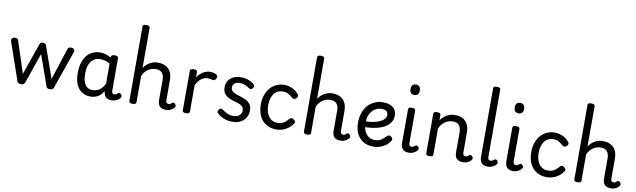

<svg xmlns="http://www.w3.org/2000/svg" viewBox="-49 -1597 7541 2278"><g transform="rotate(10 3721.0 -458.0)"><path d="M229 15Q207 15 197 8Q187 1 182 -11L25 -465Q18 -485 29.5 -500Q41 -515 69 -515Q84 -515 93 -509Q102 -503 106 -489L230 -109L362 -489Q367 -503 376.5 -509Q386 -515 402 -515Q417 -515 427 -509Q437 -503 441 -489L576 -109L699 -489Q704 -503 713 -509Q722 -515 737 -515Q766 -515 777 -501Q788 -487 780 -465L621 -11Q617 1 607 8Q597 15 575 15Q553 15 544.5 7.5Q536 0 532 -11L402 -378L275 -11Q271 0 260.5 7.5Q250 15 229 15Z M1064 17Q1007 17 963 -10.5Q919 -38 894 -94Q869 -150 869 -235Q869 -287 878.5 -331Q888 -375 907 -410Q926 -445 953 -469Q980 -493 1015 -506Q1050 -519 1092 -519Q1124 -519 1158 -508.5Q1192 -498 1222 -481V-486Q1222 -501 1233 -508Q1244 -515 1266 -515Q1288 -515 1298.5 -508.5Q1309 -502 1309 -488V-96Q1309 -83 1313 -74.5Q1317 -66 1324 -62Q1331 -58 1340 -58Q1350 -58 1356.5 -60.5Q1363 -63 1369.5 -68Q1376 -73 1385 -80Q1392 -86 1401 -83.5Q1410 -81 1419 -73Q1428 -63 1429 -52Q1430 -41 1425 -33Q1414 -17 1397 -6Q1380 5 1360.5 11Q1341 17 1321 17Q1298 17 1281 12Q1264 7 1252 -3.5Q1240 -14 1233.5 -29Q1227 -44 1224 -63Q1224 -64 1223 -67.5Q1222 -71 1222 -75Q1199 -38 1172.5 -18Q1146 2 1118 9.5Q1090 17 1064 17ZM957 -239Q957 -184 970 -144.5Q983 -105 1009.5 -84Q1036 -63 1076 -63Q1105 -63 1131.5 -73Q1158 -83 1181 -106Q1204 -129 1222 -166V-408Q1191 -427 1162 -433.5Q1133 -440 1101 -440Q1075 -440 1053 -432Q1031 -424 1013 -408Q995 -392 982.5 -368Q970 -344 963.5 -312Q957 -280 957 -239Z M1974 17Q1948 17 1929 10Q1910 3 1898 -10Q1886 -23 1880.5 -42.5Q1875 -62 1875 -86V-326Q1875 -379 1851.5 -409Q1828 -439 1773 -439Q1752 -439 1730 -433Q1708 -427 1687 -414Q1666 -401 1648 -380Q1630 -359 1616 -328V-11Q1616 2 1605 8.5Q1594 15 1573 15Q1551 15 1540.5 8.5Q1530 2 1530 -11V-909Q1530 -922 1540.5 -928.5Q1551 -935 1573 -935Q1594 -935 1605 -928.5Q1616 -922 1616 -909V-425Q1631 -447 1649 -464Q1667 -481 1688.5 -493.5Q1710 -506 1734.5 -512.5Q1759 -519 1785 -519Q1837 -519 1876.5 -500Q1916 -481 1938.5 -440.5Q1961 -400 1961 -334V-96Q1961 -83 1965 -74.5Q1969 -66 1976.5 -62Q1984 -58 1993 -58Q2004 -58 2011 -61Q2018 -64 2024 -69.5Q2030 -75 2036 -80Q2045 -86 2054.5 -83Q2064 -80 2071 -70Q2080 -60 2081 -50.5Q2082 -41 2075 -31Q2064 -16 2048 -5Q2032 6 2013 11.5Q1994 17 1974 17Z M2216 15Q2195 15 2184.5 8.5Q2174 2 2174 -11V-489Q2174 -502 2184.5 -508.5Q2195 -515 2216 -515Q2238 -515 2249 -508.5Q2260 -502 2260 -489V-425Q2275 -447 2293 -464.5Q2311 -482 2331 -494Q2351 -506 2372.5 -512.5Q2394 -519 2416 -519Q2439 -519 2460.5 -513Q2482 -507 2493 -499Q2504 -491 2507 -481Q2510 -471 2499 -451Q2492 -436 2481 -431Q2470 -426 2454 -430Q2443 -433 2430.5 -436Q2418 -439 2401 -439Q2381 -439 2361.5 -432.5Q2342 -426 2323.5 -412.5Q2305 -399 2289 -378Q2273 -357 2260 -329V-11Q2260 2 2249 8.5Q2238 15 2216 15Z M2769 19Q2729 19 2694 8Q2659 -3 2632 -19.5Q2605 -36 2589 -53Q2582 -61 2582.5 -72.5Q2583 -84 2596 -98Q2607 -109 2616 -111Q2625 -113 2636 -105Q2673 -77 2706.5 -63.5Q2740 -50 2771 -50Q2801 -50 2824 -59.5Q2847 -69 2860.5 -88Q2874 -107 2874 -133Q2874 -165 2855 -182.5Q2836 -200 2806.5 -209.5Q2777 -219 2744 -228.5Q2711 -238 2681.5 -253.5Q2652 -269 2633 -297Q2614 -325 2614 -373Q2614 -415 2635.5 -448Q2657 -481 2695.5 -500Q2734 -519 2784 -519Q2824 -519 2855.5 -510.5Q2887 -502 2910.5 -488.5Q2934 -475 2949 -459Q2960 -448 2958.5 -437.5Q2957 -427 2946 -415Q2935 -402 2924.5 -400.5Q2914 -399 2901 -408Q2873 -428 2845 -439Q2817 -450 2783 -450Q2747 -450 2723.5 -432.5Q2700 -415 2700 -383Q2700 -353 2718.5 -336.5Q2737 -320 2766.5 -309.5Q2796 -299 2829.5 -289Q2863 -279 2892.5 -263Q2922 -247 2940.5 -219.5Q2959 -192 2959 -146Q2959 -103 2938.5 -65Q2918 -27 2876 -4Q2834 19 2769 19Z M3305 19Q3238 19 3185.5 -11Q3133 -41 3103 -100Q3073 -159 3073 -245Q3073 -305 3090.5 -355.5Q3108 -406 3139.5 -442.5Q3171 -479 3214 -499Q3257 -519 3309 -519Q3353 -519 3399.5 -500.5Q3446 -482 3483 -438Q3494 -424 3491.5 -413Q3489 -402 3478 -390Q3465 -377 3453.5 -374Q3442 -371 3430 -381Q3403 -404 3376 -421.5Q3349 -439 3305 -439Q3272 -439 3245 -426Q3218 -413 3199.5 -388Q3181 -363 3171 -328.5Q3161 -294 3161 -250Q3161 -192 3178.5 -149.5Q3196 -107 3228 -84Q3260 -61 3305 -61Q3337 -61 3359.5 -70Q3382 -79 3401 -95.5Q3420 -112 3441 -135Q3452 -146 3464 -145Q3476 -144 3490 -133Q3504 -122 3508 -111.5Q3512 -101 3503 -88Q3476 -49 3442.5 -25.5Q3409 -2 3373.5 8.5Q3338 19 3305 19Z M4077 17Q4051 17 4032 10Q4013 3 4001 -10Q3989 -23 3983.5 -42.5Q3978 -62 3978 -86V-326Q3978 -379 3954.5 -409Q3931 -439 3876 -439Q3855 -439 3833 -433Q3811 -427 3790 -414Q3769 -401 3751 -380Q3733 -359 3719 -328V-11Q3719 2 3708 8.5Q3697 15 3676 15Q3654 15 3643.5 8.5Q3633 2 3633 -11V-909Q3633 -922 3643.5 -928.5Q3654 -935 3676 -935Q3697 -935 3708 -928.5Q3719 -922 3719 -909V-425Q3734 -447 3752 -464Q3770 -481 3791.5 -493.5Q3813 -506 3837.5 -512.5Q3862 -519 3888 -519Q3940 -519 3979.5 -500Q4019 -481 4041.5 -440.5Q4064 -400 4064 -334V-96Q4064 -83 4068 -74.5Q4072 -66 4079.5 -62Q4087 -58 4096 -58Q4107 -58 4114 -61Q4121 -64 4127 -69.5Q4133 -75 4139 -80Q4148 -86 4157.5 -83Q4167 -80 4174 -70Q4183 -60 4184 -50.5Q4185 -41 4178 -31Q4167 -16 4151 -5Q4135 6 4116 11.5Q4097 17 4077 17Z M4476 19Q4397 19 4346 -15Q4295 -49 4270.5 -105Q4246 -161 4246 -228Q4246 -295 4264.5 -348.5Q4283 -402 4317 -440Q4351 -478 4397.5 -498.5Q4444 -519 4499 -519Q4548 -519 4584.5 -504.5Q4621 -490 4641.5 -460.5Q4662 -431 4662 -386Q4662 -348 4645.5 -317Q4629 -286 4599 -262.5Q4569 -239 4528 -223.5Q4487 -208 4436 -200Q4385 -192 4328 -191V-261Q4361 -261 4395.5 -265.5Q4430 -270 4462 -279Q4494 -288 4519 -302.5Q4544 -317 4558.5 -336Q4573 -355 4573 -379Q4573 -411 4551.5 -425Q4530 -439 4494 -439Q4461 -439 4432.5 -426Q4404 -413 4381.5 -387.5Q4359 -362 4346.5 -326Q4334 -290 4334 -244Q4334 -189 4351.5 -148Q4369 -107 4401 -84Q4433 -61 4478 -61Q4508 -61 4529 -68.5Q4550 -76 4568.5 -91.5Q4587 -107 4609 -129Q4624 -144 4636.5 -144Q4649 -144 4663 -133Q4677 -122 4680 -109.5Q4683 -97 4673 -84Q4648 -46 4614 -23.5Q4580 -1 4544.5 9Q4509 19 4476 19Z M4902 17Q4850 17 4826.5 -10Q4803 -37 4803 -86V-489Q4803 -502 4813.5 -508.5Q4824 -515 4845 -515Q4867 -515 4878 -508.5Q4889 -502 4889 -489V-96Q4889 -76 4898 -67Q4907 -58 4920 -58Q4931 -58 4938.5 -61.5Q4946 -65 4952.5 -70Q4959 -75 4967 -81Q4973 -86 4983.5 -82Q4994 -78 5000 -70Q5008 -61 5009 -51Q5010 -41 5004 -33Q4993 -17 4976.5 -6Q4960 5 4940.5 11Q4921 17 4902 17ZM4847 -669Q4819 -669 4804.5 -684.5Q4790 -700 4790 -731Q4790 -763 4804.5 -779Q4819 -795 4847 -795Q4874 -795 4888 -779Q4902 -763 4902 -731Q4903 -700 4888.5 -684.5Q4874 -669 4847 -669Z M5552 17Q5526 17 5507 10Q5488 3 5476 -10Q5464 -23 5458.5 -42.5Q5453 -62 5453 -86V-326Q5453 -361 5442.5 -386.5Q5432 -412 5410 -425.5Q5388 -439 5351 -439Q5329 -439 5307 -433Q5285 -427 5264 -414Q5243 -401 5225 -379Q5207 -357 5193 -325V-11Q5193 2 5182 8.5Q5171 15 5149 15Q5128 15 5117.5 8.5Q5107 2 5107 -11V-489Q5107 -502 5117.5 -508.5Q5128 -515 5149 -515Q5171 -515 5182 -508.5Q5193 -502 5193 -489V-424Q5208 -445 5226 -462.5Q5244 -480 5266 -492.5Q5288 -505 5312 -512Q5336 -519 5363 -519Q5415 -519 5454.5 -500Q5494 -481 5516.5 -440.5Q5539 -400 5539 -334V-96Q5539 -83 5543 -74.5Q5547 -66 5554.5 -62Q5562 -58 5571 -58Q5580 -58 5587.5 -61Q5595 -64 5602 -69.5Q5609 -75 5616 -80Q5624 -86 5634 -82Q5644 -78 5651 -70Q5659 -60 5659.5 -50Q5660 -40 5654 -31Q5643 -16 5626.5 -5Q5610 6 5591 11.5Q5572 17 5552 17Z M5853 17Q5801 17 5777.5 -10Q5754 -37 5754 -86V-909Q5754 -922 5764.5 -928.5Q5775 -935 5796 -935Q5818 -935 5829 -928.5Q5840 -922 5840 -909V-96Q5840 -76 5849 -67Q5858 -58 5871 -58Q5882 -58 5889.5 -61Q5897 -64 5904 -69.5Q5911 -75 5918 -80Q5926 -86 5935 -83.5Q5944 -81 5953 -70Q5958 -63 5960.5 -53Q5963 -43 5958 -35Q5947 -18 5929.5 -6.5Q5912 5 5892 11Q5872 17 5853 17Z M6158 17Q6106 17 6082.5 -10Q6059 -37 6059 -86V-489Q6059 -502 6069.5 -508.5Q6080 -515 6101 -515Q6123 -515 6134 -508.5Q6145 -502 6145 -489V-96Q6145 -76 6154 -67Q6163 -58 6176 -58Q6187 -58 6194.5 -61.5Q6202 -65 6208.5 -70Q6215 -75 6223 -81Q6229 -86 6239.5 -82Q6250 -78 6256 -70Q6264 -61 6265 -51Q6266 -41 6260 -33Q6249 -17 6232.5 -6Q6216 5 6196.5 11Q6177 17 6158 17ZM6103 -669Q6075 -669 6060.5 -684.5Q6046 -700 6046 -731Q6046 -763 6060.5 -779Q6075 -795 6103 -795Q6130 -795 6144 -779Q6158 -763 6158 -731Q6159 -700 6144.5 -684.5Q6130 -669 6103 -669Z M6563 19Q6496 19 6443.5 -11Q6391 -41 6361 -100Q6331 -159 6331 -245Q6331 -305 6348.5 -355.5Q6366 -406 6397.5 -442.5Q6429 -479 6472 -499Q6515 -519 6567 -519Q6611 -519 6657.5 -500.5Q6704 -482 6741 -438Q6752 -424 6749.5 -413Q6747 -402 6736 -390Q6723 -377 6711.5 -374Q6700 -371 6688 -381Q6661 -404 6634 -421.5Q6607 -439 6563 -439Q6530 -439 6503 -426Q6476 -413 6457.5 -388Q6439 -363 6429 -328.5Q6419 -294 6419 -250Q6419 -192 6436.5 -149.5Q6454 -107 6486 -84Q6518 -61 6563 -61Q6595 -61 6617.5 -70Q6640 -79 6659 -95.5Q6678 -112 6699 -135Q6710 -146 6722 -145Q6734 -144 6748 -133Q6762 -122 6766 -111.5Q6770 -101 6761 -88Q6734 -49 6700.5 -25.5Q6667 -2 6631.5 8.5Q6596 19 6563 19Z M7335 17Q7309 17 7290 10Q7271 3 7259 -10Q7247 -23 7241.5 -42.5Q7236 -62 7236 -86V-326Q7236 -379 7212.5 -409Q7189 -439 7134 -439Q7113 -439 7091 -433Q7069 -427 7048 -414Q7027 -401 7009 -380Q6991 -359 6977 -328V-11Q6977 2 6966 8.5Q6955 15 6934 15Q6912 15 6901.5 8.5Q6891 2 6891 -11V-909Q6891 -922 6901.5 -928.5Q6912 -935 6934 -935Q6955 -935 6966 -928.5Q6977 -922 6977 -909V-425Q6992 -447 7010 -464Q7028 -481 7049.5 -493.5Q7071 -506 7095.5 -512.5Q7120 -519 7146 -519Q7198 -519 7237.5 -500Q7277 -481 7299.5 -440.5Q7322 -400 7322 -334V-96Q7322 -83 7326 -74.5Q7330 -66 7337.5 -62Q7345 -58 7354 -58Q7365 -58 7372 -61Q7379 -64 7385 -69.5Q7391 -75 7397 -80Q7406 -86 7415.5 -83Q7425 -80 7432 -70Q7441 -60 7442 -50.5Q7443 -41 7436 -31Q7425 -16 7409 -5Q7393 6 7374 11.5Q7355 17 7335 17Z"/></g></svg>

Font: Playwrite DE Grund
Style: Regular
Weight: 400
Designer: Veronika Burian, José Scaglione
Foundry: TypeTogether
Version: Version 1.002